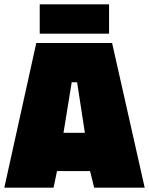

<svg xmlns="http://www.w3.org/2000/svg" viewBox="-25 -869 690 889"><path d="M-5 0 143 -670H494L645 0H411L392 -77H239L223 0ZM307 -488 269 -254H368L332 -488ZM159 -713V-849H480V-713Z"/></svg>

Font: Titillium Web Black
Style: Regular
Weight: 900
Version: Version 1.002;PS 35.000;hotconv 1.0.70;makeotf.lib2.5.55311